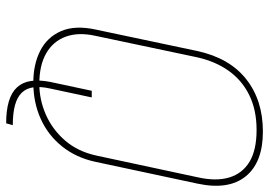

<svg xmlns="http://www.w3.org/2000/svg" viewBox="-142 -614 853 608"><g transform="rotate(90 284.0 -309.5)"><path d="M260 -43 288 -174H267L239 -43Q232 -7 236 19Q240 45 256 62.5Q272 80 300.5 88.5Q329 97 370 97L376 76Q338 76 312.5 69Q287 62 273 47.5Q259 33 256 10.5Q253 -12 260 -43ZM141 -508 73 -186Q59 -121 78 -77Q97 -33 140 -11Q183 11 241 11Q304 11 356 -12.5Q408 -36 443.5 -80.5Q479 -125 492 -186L561 -509Q582 -607 538 -661.5Q494 -716 396 -716Q297 -716 230 -663Q163 -610 141 -508ZM93 -186 161 -508Q174 -566 204 -608Q234 -650 281 -673Q328 -696 391 -696Q455 -696 492 -673.5Q529 -651 541.5 -609.5Q554 -568 541 -510L472 -188Q459 -129 424 -89Q389 -49 342 -28.5Q295 -8 245 -8Q186 -8 148 -30Q110 -52 95.5 -92Q81 -132 93 -186Z"/></g></svg>

Font: Advent Pro Thin
Style: Italic
Weight: 250
Italic angle: -12°
Version: Version 3.000